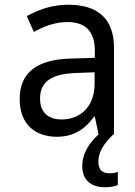

<svg xmlns="http://www.w3.org/2000/svg" viewBox="-20 -567 570 810"><path d="M220 10C290 10 338 -21 377 -75H380L396 0C357 35 327 80 327 133C327 189 359 223 425 223C447 223 463 219 477 214V158C468 162 456 164 443 164C411 164 395 149 395 115C395 78 413 44 458 0H461V-365C461 -489 391 -547 269 -547C198 -547 145 -527 93 -499L123 -432C165 -456 213 -474 264 -474C332 -474 380 -443 380 -354V-323L279 -320C137 -316 63 -262 63 -149C63 -41 130 10 220 10ZM240 -63C189 -63 149 -88 149 -151C149 -220 194 -255 299 -259L379 -262V-214C379 -110 312 -63 240 -63Z"/></svg>

Font: Noto Sans Mono Condensed
Style: Regular
Weight: 400
Width: 3
Designer: Monotype Design Team
Foundry: Monotype Imaging Inc.
Version: Version 2.014